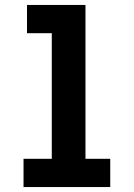

<svg xmlns="http://www.w3.org/2000/svg" viewBox="-20 -755 540 775"><path d="M75 0V-114H189V-621H89V-735H325V-114H425V0Z"/></svg>

Font: Iosevka Heavy
Style: Regular
Weight: 900
Monospace: yes
Designer: Belleve Invis
Foundry: Belleve Invis
Version: Version 32.5.0; ttfautohint (v1.8.4)